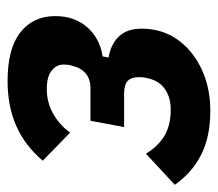

<svg xmlns="http://www.w3.org/2000/svg" viewBox="-74 -522 588 519"><g transform="rotate(-90 220.5 -262.0)"><path d="M181 12Q111 12 62.5 -12.5Q14 -37 -19 -84L65 -162Q85 -129 113.5 -112Q142 -95 184 -95Q217 -95 239.5 -110.5Q262 -126 269 -157Q271 -165 271.5 -170.5Q272 -176 272 -181Q272 -202 261.5 -211.5Q251 -221 228 -221H137L154 -312H244Q266 -312 281.5 -324.5Q297 -337 303 -362Q305 -369 305.5 -374.5Q306 -380 306 -385Q306 -404 289.5 -417Q273 -430 240 -430Q204 -430 173.5 -413Q143 -396 122 -367L46 -441Q87 -489 140 -512.5Q193 -536 262 -536Q349 -536 393 -501.5Q437 -467 437 -407Q437 -356 407.5 -321.5Q378 -287 328 -279L325 -263Q361 -257 382 -235Q403 -213 403 -174Q403 -119 374 -77.5Q345 -36 294.5 -12Q244 12 181 12Z"/></g></svg>

Font: IBM Plex Sans Condensed
Style: Bold Italic
Weight: 700
Width: 3
Italic angle: -11.31°
Designer: Mike Abbink, Paul van der Laan, Pieter van Rosmalen
Foundry: Bold Monday
Version: Version 3.201